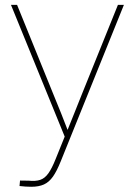

<svg xmlns="http://www.w3.org/2000/svg" viewBox="-20 -542 540 768"><path d="M58.1 202.1 60.1 180.2 94.7 180.7Q122.1 183.6 140.6 177.5Q159.2 171.4 173.3 151.6Q187.5 131.8 202.1 95.2L238.8 4.4L23.9 -522.5H48.3L193.8 -164.1Q209.5 -126.5 224.4 -88.9Q239.3 -51.3 253.9 -13.2H246.6Q262.2 -51.3 277.1 -88.9Q292 -126.5 307.1 -164.1L451.7 -522.5H475.6L223.1 103Q207.5 142.1 191.9 164.3Q176.3 186.5 155.8 195.8Q135.3 205.1 105 205.1Q91.3 205.1 82 204.3Q72.8 203.6 58.1 202.1Z"/></svg>

Font: Inter 28pt Thin
Style: Regular
Weight: 250
Designer: Rasmus Andersson
Foundry: rsms
Version: Version 4.001;git-66647c0bb